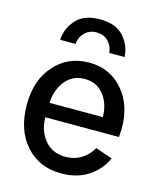

<svg xmlns="http://www.w3.org/2000/svg" viewBox="-120 -882 815 984"><g transform="rotate(15 287.5 -390.0)"><path d="M117.2 -642.6Q120.1 -703.1 162.1 -750Q204.1 -796.9 288.1 -796.9Q373 -796.9 414.6 -750Q456.1 -703.1 459 -642.6H377.9Q375 -677.7 351.1 -702.6Q327.1 -727.5 288.1 -727.5Q250 -727.5 225.6 -702.6Q201.2 -677.7 199.2 -642.6ZM38.1 -278.3Q38.1 -409.2 109.9 -488.8Q181.6 -568.4 292 -568.4Q402.3 -568.4 471.2 -489.3Q540 -410.2 540 -285.2Q540 -283.2 537.1 -239.3H146.5Q146.5 -169.9 186.5 -120.1Q226.6 -70.3 297.9 -70.3Q345.7 -70.3 382.8 -93.8Q419.9 -117.2 439.5 -154.3L529.3 -124Q502.9 -62.5 443.8 -22.5Q384.8 17.6 296.9 17.6Q181.6 17.6 109.9 -63Q38.1 -143.6 38.1 -278.3ZM148.4 -316.4H430.7Q430.7 -385.7 393.6 -433.6Q356.4 -481.4 292 -481.4Q226.6 -481.4 188.5 -432.6Q150.4 -383.8 148.4 -316.4Z"/></g></svg>

Font: Gothic A1 SemiBold
Style: Regular
Weight: 600
Version: Version 2.50